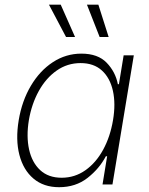

<svg xmlns="http://www.w3.org/2000/svg" viewBox="-20 -780 631 812"><path d="M230 11.7Q164.6 11.7 121.6 -24.7Q78.6 -61 62 -125Q45.4 -189 59.1 -271.5Q72.8 -353.5 110.6 -417.2Q148.4 -481 203.6 -517.1Q258.8 -553.2 324.2 -553.2Q394 -553.2 431.2 -514.6Q468.3 -476.1 478.5 -423.8H482.9L502.9 -545.9H545.9L455.6 0H413.6L433.1 -119.1H427.7Q399.9 -66.4 349.9 -27.3Q299.8 11.7 230 11.7ZM240.7 -28.3Q296.4 -28.3 341.3 -60.1Q386.2 -91.8 416.3 -147Q446.3 -202.1 458 -272Q469.7 -341.3 457.5 -396Q445.3 -450.7 410.9 -481.9Q376.5 -513.2 320.8 -513.2Q264.6 -513.2 219.5 -481.4Q174.3 -449.7 144 -395Q113.8 -340.3 102.1 -272Q90.8 -203.1 103 -147.9Q115.2 -92.8 149.9 -60.5Q184.6 -28.3 240.7 -28.3ZM259.3 -623.5 187 -760.3H236.8L297.4 -623.5ZM401.4 -623.5 347.7 -760.3H396L439.5 -623.5Z"/></svg>

Font: Inter Extra Light
Style: Italic
Weight: 200
Italic angle: -9.39999°
Designer: Rasmus Andersson
Foundry: rsms
Version: Version 4.000;git-3c8e0fc